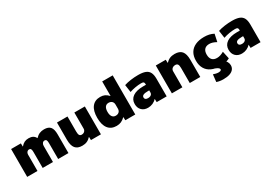

<svg xmlns="http://www.w3.org/2000/svg" viewBox="33 -1807 4385 3103"><g transform="rotate(-30 2226.0 -255.0)"><path d="M54 0V-520H236L238 -460H240Q271 -497 305 -513.5Q339 -530 384 -530Q431 -530 462.5 -512.5Q494 -495 511 -460H513Q548 -497 586 -513.5Q624 -530 673 -530Q753 -530 788.5 -487.5Q824 -445 824 -350V0H632V-300Q632 -337 622.5 -353.5Q613 -370 591 -370Q566 -370 550.5 -350.5Q535 -331 535 -300V0H343V-300Q343 -337 333.5 -353.5Q324 -370 302 -370Q286 -370 273 -361Q260 -352 253 -336.5Q246 -321 246 -300V0Z M1080 10Q992 10 951 -40.5Q910 -91 910 -200V-520H1106V-240Q1106 -191 1118.5 -170.5Q1131 -150 1160 -150Q1182 -150 1198.5 -159Q1215 -168 1224.5 -184Q1234 -200 1234 -220V-520H1430V0H1244L1242 -60H1240Q1206 -23 1168 -6.5Q1130 10 1080 10Z M1720 10Q1619 10 1565 -59.5Q1511 -129 1511 -260Q1511 -391 1565 -460.5Q1619 -530 1720 -530Q1767 -530 1802 -514Q1837 -498 1873 -460H1875V-730H2071V0H1885L1883 -60H1881Q1844 -23 1806 -6.5Q1768 10 1720 10ZM1791 -140Q1816 -140 1835 -150Q1854 -160 1864.5 -178Q1875 -196 1875 -220V-300Q1875 -324 1864.5 -342Q1854 -360 1835 -370Q1816 -380 1791 -380Q1748 -380 1725.5 -349.5Q1703 -319 1703 -260Q1703 -202 1725.5 -171Q1748 -140 1791 -140Z M2307 10Q2234 10 2190.5 -33.5Q2147 -77 2147 -150Q2147 -236 2215 -283Q2283 -330 2407 -330H2461Q2461 -355 2456.5 -368Q2452 -381 2439 -385.5Q2426 -390 2401 -390Q2352 -390 2294 -380Q2236 -370 2187 -353L2167 -493Q2221 -511 2290 -520.5Q2359 -530 2428 -530Q2512 -530 2562 -510.5Q2612 -491 2634.5 -447Q2657 -403 2657 -330V0H2471L2469 -60H2467Q2438 -27 2396 -8.5Q2354 10 2307 10ZM2383 -125Q2407 -125 2424.5 -132.5Q2442 -140 2451.5 -153.5Q2461 -167 2461 -185V-225H2437Q2378 -225 2350.5 -212Q2323 -199 2323 -170Q2323 -148 2338.5 -136.5Q2354 -125 2383 -125Z M2754 0V-520H2940L2942 -460H2944Q2979 -497 3018 -513.5Q3057 -530 3109 -530Q3200 -530 3242 -480Q3284 -430 3284 -320V0H3088V-280Q3088 -329 3074.5 -349.5Q3061 -370 3029 -370Q3006 -370 2988 -361Q2970 -352 2960 -336.5Q2950 -321 2950 -300V0Z M3659 10Q3562 10 3493.5 -21.5Q3425 -53 3389.5 -113.5Q3354 -174 3354 -260Q3354 -347 3389.5 -407Q3425 -467 3493.5 -498.5Q3562 -530 3659 -530Q3710 -530 3752 -520.5Q3794 -511 3834 -490L3804 -350Q3768 -370 3737 -380Q3706 -390 3674 -390Q3616 -390 3585 -357Q3554 -324 3554 -260Q3554 -196 3585 -163Q3616 -130 3674 -130Q3706 -130 3737 -140Q3768 -150 3804 -170L3834 -30Q3794 -9 3752 0.5Q3710 10 3659 10ZM3592 220Q3521 220 3467 200L3482 65Q3505 74 3531.5 79.5Q3558 85 3580 85Q3597 85 3608 81.5Q3619 78 3625 72Q3631 66 3631 57Q3631 42 3613.5 28Q3596 14 3559 0L3734 -50Q3772 -14 3789.5 16.5Q3807 47 3807 82Q3807 126 3782 157Q3757 188 3709 204Q3661 220 3592 220Z M4059 10Q3986 10 3942.5 -33.5Q3899 -77 3899 -150Q3899 -236 3967 -283Q4035 -330 4159 -330H4213Q4213 -355 4208.5 -368Q4204 -381 4191 -385.5Q4178 -390 4153 -390Q4104 -390 4046 -380Q3988 -370 3939 -353L3919 -493Q3973 -511 4042 -520.5Q4111 -530 4180 -530Q4264 -530 4314 -510.5Q4364 -491 4386.5 -447Q4409 -403 4409 -330V0H4223L4221 -60H4219Q4190 -27 4148 -8.5Q4106 10 4059 10ZM4135 -125Q4159 -125 4176.5 -132.5Q4194 -140 4203.5 -153.5Q4213 -167 4213 -185V-225H4189Q4130 -225 4102.5 -212Q4075 -199 4075 -170Q4075 -148 4090.5 -136.5Q4106 -125 4135 -125Z"/></g></svg>

Font: M PLUS 1 Thin Black
Style: Regular
Weight: 900
Version: Version 1.001